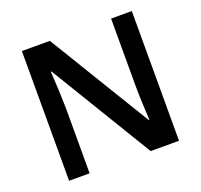

<svg xmlns="http://www.w3.org/2000/svg" viewBox="-124 -853 1039 993"><g transform="rotate(-20 395.5 -357.0)"><path d="M698 0H542L201 -562H197Q200 -518 202.5 -466.5Q205 -415 206 -363V0H93V-714H247L587 -155H591Q589 -194 586.5 -246.5Q584 -299 584 -349V-714H698Z"/></g></svg>

Font: Noto Sans New Tai Lue Semibold
Style: Regular
Weight: 400
Designer: Monotype Design Team
Foundry: Monotype Imaging Inc.
Version: Version 2.004; ttfautohint (v1.8.4.7-5d5b)